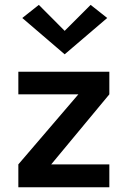

<svg xmlns="http://www.w3.org/2000/svg" viewBox="-20 -786 535 806"><path d="M57 0V-96L309 -390H57V-485H439V-390L195 -96H439V0ZM251.5 -558 73.5 -710.5 143 -765.5 251.5 -656.5 360.5 -765.5 430 -710.5Z"/></svg>

Font: Karla
Style: Bold
Weight: 700
Designer: Jonathan Pinhorn
Version: Version 2.004; ttfautohint (v1.8.4.7-5d5b);gftools[0.9.33]